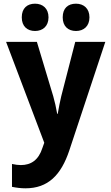

<svg xmlns="http://www.w3.org/2000/svg" viewBox="-20 -776 603 1041"><path d="M392 -608C434 -608 465 -634 465 -682C465 -730 434 -756 392 -756C349 -756 320 -732 320 -682C320 -634 349 -608 392 -608ZM170 -608C212 -608 243 -634 243 -682C243 -730 212 -756 170 -756C128 -756 98 -732 98 -682C98 -633 128 -608 170 -608ZM118 245C240 245 311 174 356 39L551 -549H388L312 -254C306 -226 298 -192 293 -159H290C284 -195 277 -224 269 -253L180 -549H13L220 -2L210 26C189 92 148 119 93 119C80 119 62 117 45 113V237C70 242 94 245 118 245Z"/></svg>

Font: Noto Sans Mono SemiCondensed ExtraBold
Style: Regular
Weight: 800
Width: 4
Designer: Monotype Design Team
Foundry: Monotype Imaging Inc.
Version: Version 2.014